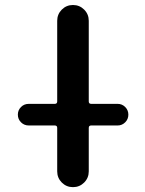

<svg xmlns="http://www.w3.org/2000/svg" viewBox="-20 -774 584 772"><path d="M95.7 -269.5Q77.1 -269.5 64.5 -282.2Q51.8 -294.9 51.8 -313Q51.8 -331.1 64.5 -343.8Q77.1 -356.4 95.7 -356.4H200.2Q210 -356.4 210 -366.2V-690.4Q210 -716.8 228.5 -735.4Q247.1 -753.9 273.4 -753.9Q299.8 -753.9 318.4 -735.4Q336.9 -716.8 336.9 -690.4V-366.2Q336.9 -356.4 346.7 -356.4H453.1Q470.7 -356.4 483.4 -343.8Q496.1 -331.1 496.1 -313Q496.1 -294.9 483.4 -282.2Q470.7 -269.5 453.1 -269.5H346.7Q336.9 -269.5 336.9 -259.8V-85Q336.9 -58.6 318.4 -40Q299.8 -21.5 273.4 -21.5Q247.1 -21.5 228.5 -40Q210 -58.6 210 -85V-259.8Q210 -269.5 200.2 -269.5Z"/></svg>

Font: Gen Jyuu GothicX Medium
Style: Regular
Weight: 500
Designer: Ryoko NISHIZUKA (kana &amp; ideographs); Paul D. Hunt (Latin, Greek &amp; Cyrillic); Wenlong ZHANG (bopomofo); Sandoll C
Version: Version 1.058.20140828